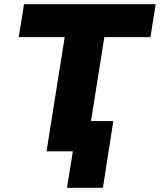

<svg xmlns="http://www.w3.org/2000/svg" viewBox="-20 -725 766 920"><path d="M301 175 329 0H203L290 -547H70L95 -705H726L701 -547H480L416 -145H523L473 175Z"/></svg>

Font: Nunito Sans 8pt Black
Style: Italic
Weight: 900
Italic angle: -9°
Version: Version 3.101;gftools[0.9.27]